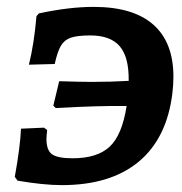

<svg xmlns="http://www.w3.org/2000/svg" viewBox="-20 -529 529 558"><path d="M252 -509Q367 -509 425.5 -457.5Q484 -406 484 -306Q484 -284 481 -258Q465 -127 383 -59Q301 9 160 9Q106 9 31 -4L23 -15Q39 -104 41 -155L108 -158L117 -151Q115 -131 115 -125Q115 -92 131.5 -80.5Q148 -69 191 -69Q263 -69 299 -103Q335 -137 348 -221Q267 -222 142 -215L135 -222L152 -293Q214 -291 247 -291Q303 -291 354 -294Q355 -363 328 -394.5Q301 -426 243 -426Q205 -426 186 -419.5Q167 -413 157 -396Q147 -379 139 -343L64 -341Q79 -401 86 -482L93 -490Q181 -509 252 -509Z"/></svg>

Font: Alegreya SC
Style: Bold Italic
Weight: 700
Italic angle: -7°
Designer: Juan Pablo del Peral
Foundry: Huerta Tipografica
Version: Version 2.007; ttfautohint (v1.6)